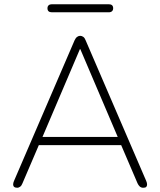

<svg xmlns="http://www.w3.org/2000/svg" viewBox="-20 -880 756 906"><path d="M62 6Q52 6 47 2Q42 -2 42 -9.5Q42 -17 46 -26L332 -690Q337 -701 344 -706Q351 -711 358 -711Q366 -711 373 -706Q380 -701 384 -690L670 -26Q674 -17 674 -9.5Q674 -2 670 2Q666 6 656 6Q646 6 639.5 0Q633 -6 629 -15L548 -204L575 -195H139L167 -204L86 -15Q82 -4 75 1Q68 6 62 6ZM357 -648 178 -228 156 -234H558L538 -228L359 -648ZM225 -822Q204 -822 204 -841Q204 -850 209.5 -855Q215 -860 225 -860H493Q514 -860 514 -841Q514 -832 508.5 -827Q503 -822 493 -822Z"/></svg>

Font: Nunito ExtraLight
Style: Regular
Weight: 200
Designer: Vernon Adams
Foundry: Vernon Adams
Version: Version 3.602